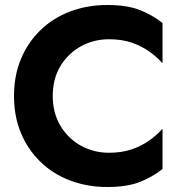

<svg xmlns="http://www.w3.org/2000/svg" viewBox="-20 -734 736 768"><path d="M191 -350Q191 -420 222.5 -471Q254 -522 305 -549.5Q356 -577 416 -577Q466 -577 505 -564Q544 -551 575.5 -529Q607 -507 630 -481V-642Q587 -676 536.5 -695Q486 -714 409 -714Q329 -714 260.5 -688Q192 -662 141.5 -613Q91 -564 63.5 -497.5Q36 -431 36 -350Q36 -269 63.5 -202.5Q91 -136 141.5 -87Q192 -38 260.5 -12Q329 14 409 14Q486 14 536.5 -5Q587 -24 630 -58V-219Q607 -193 575.5 -171Q544 -149 505 -136Q466 -123 416 -123Q356 -123 305 -150.5Q254 -178 222.5 -229.5Q191 -281 191 -350Z"/></svg>

Font: Jost SemiBold
Style: Regular
Weight: 600
Version: Version 3.710